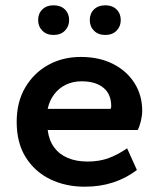

<svg xmlns="http://www.w3.org/2000/svg" viewBox="-20 -695 600 725"><path d="M300 10Q228 10 170 -18Q112 -46 77.5 -100.5Q43 -155 43 -235Q43 -310 75.5 -365Q108 -420 162.5 -450Q217 -480 285 -480Q355 -480 407 -453.5Q459 -427 488 -381Q517 -335 517 -276Q517 -259 512 -238Q507 -217 500 -204H160Q165 -165 184.5 -138.5Q204 -112 236 -98.5Q268 -85 311 -85Q356 -85 391.5 -98.5Q427 -112 460 -135L497 -53Q456 -22 407 -6Q358 10 300 10ZM160 -284H398Q399 -287 399.5 -289.5Q400 -292 400 -294Q400 -323 388 -343.5Q376 -364 351 -376Q326 -388 288 -388Q256 -388 229.5 -375.5Q203 -363 185 -339.5Q167 -316 160 -284ZM378 -563Q351 -563 335 -579Q319 -595 319 -619Q319 -644 335 -659.5Q351 -675 378 -675Q404 -675 420 -659.5Q436 -644 436 -619Q436 -595 420 -579Q404 -563 378 -563ZM182 -563Q156 -563 140 -579Q124 -595 124 -619Q124 -644 140 -659.5Q156 -675 182 -675Q209 -675 225 -659.5Q241 -644 241 -619Q241 -595 225 -579Q209 -563 182 -563Z"/></svg>

Font: Gantari SemiBold
Style: Regular
Weight: 600
Designer: Anugrah Pasau
Foundry: Lafontype
Version: Version 1.000; ttfautohint (v1.8.3)